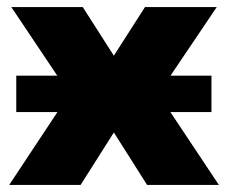

<svg xmlns="http://www.w3.org/2000/svg" viewBox="-20 -523 644 543"><path d="M6 0 208 -305 213 -203 12 -503H214L310 -353H294L390 -503H593L390 -202L396 -305L599 0H396L294 -161H310L208 0ZM26 -206V-309H578V-206Z"/></svg>

Font: Nunito Sans 8pt Black
Style: Regular
Weight: 900
Version: Version 3.101;gftools[0.9.27]